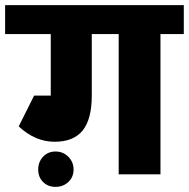

<svg xmlns="http://www.w3.org/2000/svg" viewBox="-45 -680 737 749"><path d="M-25 -547V-660H368V-547ZM153 -306V-630H313V-306ZM168 -127V-267Q191 -267 203.5 -275.5Q216 -284 216 -307H313Q313 -215 277.5 -171Q242 -127 168 -127ZM28 -187 88 -297Q137 -267 168 -267V-127Q92 -127 28 -187ZM28 -187 88 -307H240V-187ZM418 0V-645H581V0ZM328 -547V-660H672V-547ZM172 49Q142 49 123 30Q104 11 104 -19Q104 -48 123 -68.5Q142 -89 172 -89Q201 -89 221.5 -68.5Q242 -48 242 -19Q242 11 221.5 30Q201 49 172 49Z"/></svg>

Font: Akshar Light
Style: Regular
Weight: 300
Designer: Tall Chai
Foundry: Tall Chai
Version: Version 1.100